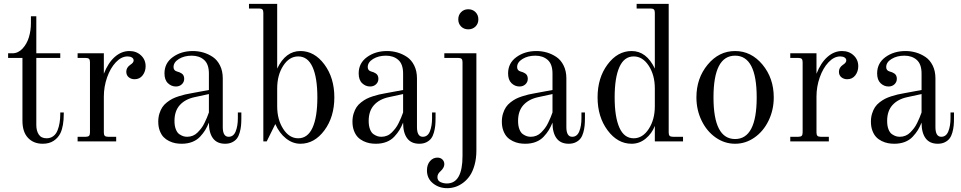

<svg xmlns="http://www.w3.org/2000/svg" viewBox="-20 -732 4977 994"><path d="M168 -647.9V-456.1H292V-432.1H168V-84Q168 -55.2 180.7 -35.6Q193.4 -16.1 221.2 -16.1Q241.2 -16.1 255.9 -27.1Q270.5 -38.1 277.8 -56.9Q285.2 -75.7 288.6 -96.7Q292 -117.7 292 -142.1V-149.9H310.1V-142.1Q310.1 -79.6 293 -43Q281.2 -18.6 258.1 -3.2Q234.9 12.2 201.2 12.2Q153.8 12.2 125 -18.3Q96.2 -48.8 96.2 -106.9V-432.1H22V-456.1H43.9Q74.2 -456.1 96.9 -480.7Q119.6 -505.4 129.9 -540Q140.1 -574.7 140.1 -611.8V-647.9Z M517.6 -456.1V-350.1Q539.6 -406.7 574.2 -437.3Q608.9 -467.8 649.9 -467.8Q686 -467.8 710 -445.3Q733.9 -422.9 733.9 -389.2Q733.9 -362.3 718.5 -342Q703.1 -321.8 676.8 -321.8Q659.2 -321.8 646.5 -332Q633.8 -342.3 633.8 -360.8Q633.8 -381.8 653.8 -396Q671.9 -407.2 671.9 -418.9Q671.9 -428.7 663.1 -434.3Q654.3 -439.9 640.6 -439.9Q608.4 -439.9 579.8 -409.7Q551.3 -379.4 534.4 -331.3Q517.6 -283.2 517.6 -231.9V-45.9Q517.6 -33.7 522.5 -28.8Q527.3 -23.9 539.6 -23.9H581.5V0H381.8V-23.9H423.8Q436 -23.9 440.9 -28.8Q445.8 -33.7 445.8 -45.9V-410.2Q445.8 -422.4 440.9 -427.2Q436 -432.1 423.8 -432.1H381.8V-456.1Z M1061.5 -245.1 987.3 -229Q939 -218.8 911.1 -188.2Q883.3 -157.7 883.3 -106Q883.3 -80.1 890.4 -62.3Q897.5 -44.4 908.9 -36.9Q920.4 -29.3 929.7 -26.6Q939 -23.9 949.2 -23.9Q964.4 -23.9 978.3 -29.5Q992.2 -35.2 1002.9 -46.1Q1013.7 -57.1 1022.2 -68.1Q1030.8 -79.1 1038.8 -95.7Q1046.9 -112.3 1051.3 -123Q1055.7 -133.8 1061.5 -149.9ZM1229.5 -149.9V-120.1Q1229.5 -98.1 1227.8 -81.1Q1226.1 -64 1220.9 -45.7Q1215.8 -27.3 1206.8 -15.4Q1197.8 -3.4 1182.1 4.4Q1166.5 12.2 1145.5 12.2Q1103.5 12.2 1082.5 -16.1Q1061.5 -44.4 1061.5 -97.2Q1052.2 -74.7 1042.2 -58.3Q1032.2 -42 1015.9 -24.4Q999.5 -6.8 975.3 2.7Q951.2 12.2 920.4 12.2Q903.8 12.2 887.9 9.3Q872.1 6.3 855.5 -1.7Q838.9 -9.8 826.9 -22.2Q814.9 -34.7 807.1 -55.2Q799.3 -75.7 799.3 -102.1Q799.3 -125 805.4 -144.3Q811.5 -163.6 820.6 -177.2Q829.6 -190.9 844.5 -202.4Q859.4 -213.9 872.8 -220.7Q886.2 -227.5 905.3 -233.6Q924.3 -239.7 937.5 -242.7Q950.7 -245.6 969.2 -249L1061.5 -266.1V-351.1Q1061.5 -399.9 1036.6 -421.9Q1011.7 -443.8 972.7 -443.8Q934.1 -443.8 906.2 -426.8Q878.4 -409.7 878.4 -384.8Q878.4 -366.7 896.5 -361.8Q903.8 -359.9 908.7 -357.9Q913.6 -356 920.2 -351.8Q926.8 -347.7 930.2 -340.6Q933.6 -333.5 933.6 -324.2Q933.6 -307.1 921.4 -295.7Q909.2 -284.2 890.6 -284.2Q867.2 -284.2 849.4 -301.3Q831.5 -318.4 831.5 -352.1Q831.5 -405.3 874.8 -436.5Q918 -467.8 978.5 -467.8Q1006.3 -467.8 1032.5 -460.2Q1058.6 -452.6 1081.8 -437Q1105 -421.4 1119.1 -392.8Q1133.3 -364.3 1133.3 -326.2V-74.2Q1133.3 -23.9 1163.6 -23.9Q1189 -23.9 1200.2 -52Q1211.4 -80.1 1211.4 -120.1V-149.9Z M1523.9 -439.9Q1477.5 -439.9 1446.3 -391.6Q1415 -343.3 1415 -273.9V-182.1Q1415 -112.8 1446.3 -64.5Q1477.5 -16.1 1523.9 -16.1Q1573.2 -16.1 1598.1 -71Q1623 -126 1623 -228Q1623 -330.1 1598.1 -385Q1573.2 -439.9 1523.9 -439.9ZM1535.2 -467.8Q1607.9 -467.8 1659.4 -398.4Q1710.9 -329.1 1710.9 -228Q1710.9 -126.5 1659.4 -57.1Q1607.9 12.2 1535.2 12.2Q1495.1 12.2 1460.4 -15.4Q1425.8 -43 1405.3 -89.8L1360.8 0H1343.3V-666Q1343.3 -678.2 1338.4 -683.1Q1333.5 -688 1321.3 -688H1269V-711.9H1415V-377Q1458.5 -467.8 1535.2 -467.8Z M2066.9 -245.1 1992.7 -229Q1944.3 -218.8 1916.5 -188.2Q1888.7 -157.7 1888.7 -106Q1888.7 -80.1 1895.8 -62.3Q1902.8 -44.4 1914.3 -36.9Q1925.8 -29.3 1935.1 -26.6Q1944.3 -23.9 1954.6 -23.9Q1969.7 -23.9 1983.6 -29.5Q1997.6 -35.2 2008.3 -46.1Q2019 -57.1 2027.6 -68.1Q2036.1 -79.1 2044.2 -95.7Q2052.2 -112.3 2056.6 -123Q2061 -133.8 2066.9 -149.9ZM2234.9 -149.9V-120.1Q2234.9 -98.1 2233.2 -81.1Q2231.4 -64 2226.3 -45.7Q2221.2 -27.3 2212.2 -15.4Q2203.1 -3.4 2187.5 4.4Q2171.9 12.2 2150.9 12.2Q2108.9 12.2 2087.9 -16.1Q2066.9 -44.4 2066.9 -97.2Q2057.6 -74.7 2047.6 -58.3Q2037.6 -42 2021.2 -24.4Q2004.9 -6.8 1980.7 2.7Q1956.5 12.2 1925.8 12.2Q1909.2 12.2 1893.3 9.3Q1877.4 6.3 1860.8 -1.7Q1844.2 -9.8 1832.3 -22.2Q1820.3 -34.7 1812.5 -55.2Q1804.7 -75.7 1804.7 -102.1Q1804.7 -125 1810.8 -144.3Q1816.9 -163.6 1825.9 -177.2Q1835 -190.9 1849.9 -202.4Q1864.7 -213.9 1878.2 -220.7Q1891.6 -227.5 1910.6 -233.6Q1929.7 -239.7 1942.9 -242.7Q1956.1 -245.6 1974.6 -249L2066.9 -266.1V-351.1Q2066.9 -399.9 2042 -421.9Q2017.1 -443.8 1978 -443.8Q1939.5 -443.8 1911.6 -426.8Q1883.8 -409.7 1883.8 -384.8Q1883.8 -366.7 1901.9 -361.8Q1909.2 -359.9 1914.1 -357.9Q1918.9 -356 1925.5 -351.8Q1932.1 -347.7 1935.5 -340.6Q1939 -333.5 1939 -324.2Q1939 -307.1 1926.8 -295.7Q1914.6 -284.2 1896 -284.2Q1872.6 -284.2 1854.7 -301.3Q1836.9 -318.4 1836.9 -352.1Q1836.9 -405.3 1880.1 -436.5Q1923.3 -467.8 1983.9 -467.8Q2011.7 -467.8 2037.8 -460.2Q2064 -452.6 2087.2 -437Q2110.4 -421.4 2124.5 -392.8Q2138.7 -364.3 2138.7 -326.2V-74.2Q2138.7 -23.9 2168.9 -23.9Q2194.3 -23.9 2205.6 -52Q2216.8 -80.1 2216.8 -120.1V-149.9Z M2367.2 -669.2Q2381.8 -684.1 2404.3 -684.1Q2426.8 -684.1 2441.7 -669.2Q2456.5 -654.3 2456.5 -631.8Q2456.5 -609.4 2441.7 -594.7Q2426.8 -580.1 2404.3 -580.1Q2381.8 -580.1 2367.2 -594.7Q2352.5 -609.4 2352.5 -631.8Q2352.5 -654.3 2367.2 -669.2ZM2446.3 -456.1V46.9Q2446.3 87.9 2437 121.6Q2427.7 155.3 2412.8 177.2Q2397.9 199.2 2377.9 214.1Q2357.9 229 2337.2 235.6Q2316.4 242.2 2295.4 242.2Q2252.4 242.2 2221.4 217Q2190.4 191.9 2190.4 149.9Q2190.4 120.6 2206.1 102.3Q2221.7 84 2244.6 84Q2260.7 84 2270.5 93.8Q2280.3 103.5 2280.3 118.2Q2280.3 136.7 2259.3 155.8Q2244.6 168.5 2244.6 185.1Q2244.6 203.1 2260 210.4Q2275.4 217.8 2293.5 217.8Q2374.5 217.8 2374.5 75.2V-410.2Q2374.5 -422.4 2369.6 -427.2Q2364.7 -432.1 2352.5 -432.1H2280.3V-456.1Z M2840.3 -245.1 2766.1 -229Q2717.8 -218.8 2689.9 -188.2Q2662.1 -157.7 2662.1 -106Q2662.1 -80.1 2669.2 -62.3Q2676.3 -44.4 2687.7 -36.9Q2699.2 -29.3 2708.5 -26.6Q2717.8 -23.9 2728 -23.9Q2743.2 -23.9 2757.1 -29.5Q2771 -35.2 2781.7 -46.1Q2792.5 -57.1 2801 -68.1Q2809.6 -79.1 2817.6 -95.7Q2825.7 -112.3 2830.1 -123Q2834.5 -133.8 2840.3 -149.9ZM3008.3 -149.9V-120.1Q3008.3 -98.1 3006.6 -81.1Q3004.9 -64 2999.8 -45.7Q2994.6 -27.3 2985.6 -15.4Q2976.6 -3.4 2960.9 4.4Q2945.3 12.2 2924.3 12.2Q2882.3 12.2 2861.3 -16.1Q2840.3 -44.4 2840.3 -97.2Q2831.1 -74.7 2821 -58.3Q2811 -42 2794.7 -24.4Q2778.3 -6.8 2754.2 2.7Q2730 12.2 2699.2 12.2Q2682.6 12.2 2666.7 9.3Q2650.9 6.3 2634.3 -1.7Q2617.7 -9.8 2605.7 -22.2Q2593.8 -34.7 2585.9 -55.2Q2578.1 -75.7 2578.1 -102.1Q2578.1 -125 2584.2 -144.3Q2590.3 -163.6 2599.4 -177.2Q2608.4 -190.9 2623.3 -202.4Q2638.2 -213.9 2651.6 -220.7Q2665 -227.5 2684.1 -233.6Q2703.1 -239.7 2716.3 -242.7Q2729.5 -245.6 2748 -249L2840.3 -266.1V-351.1Q2840.3 -399.9 2815.4 -421.9Q2790.5 -443.8 2751.5 -443.8Q2712.9 -443.8 2685.1 -426.8Q2657.2 -409.7 2657.2 -384.8Q2657.2 -366.7 2675.3 -361.8Q2682.6 -359.9 2687.5 -357.9Q2692.4 -356 2699 -351.8Q2705.6 -347.7 2709 -340.6Q2712.4 -333.5 2712.4 -324.2Q2712.4 -307.1 2700.2 -295.7Q2688 -284.2 2669.4 -284.2Q2646 -284.2 2628.2 -301.3Q2610.4 -318.4 2610.4 -352.1Q2610.4 -405.3 2653.6 -436.5Q2696.8 -467.8 2757.3 -467.8Q2785.2 -467.8 2811.3 -460.2Q2837.4 -452.6 2860.6 -437Q2883.8 -421.4 2897.9 -392.8Q2912.1 -364.3 2912.1 -326.2V-74.2Q2912.1 -23.9 2942.4 -23.9Q2967.8 -23.9 2979 -52Q2990.2 -80.1 2990.2 -120.1V-149.9Z M3260.7 -439.9Q3211.4 -439.9 3186.8 -385Q3162.1 -330.1 3162.1 -228Q3162.1 -126 3186.8 -71Q3211.4 -16.1 3260.7 -16.1Q3307.1 -16.1 3338.6 -64.5Q3370.1 -112.8 3370.1 -182.1V-273.9Q3370.1 -343.3 3338.6 -391.6Q3307.1 -439.9 3260.7 -439.9ZM3370.1 -377V-666Q3370.1 -678.2 3365 -683.1Q3359.9 -688 3347.7 -688H3275.9V-711.9H3441.9V-45.9Q3441.9 -33.7 3446.8 -28.8Q3451.7 -23.9 3463.9 -23.9H3516.1V0H3370.1V-80.1Q3355 -41 3322.8 -14.4Q3290.5 12.2 3250 12.2Q3177.2 12.2 3125.5 -57.4Q3073.7 -127 3073.7 -228Q3073.7 -329.1 3125.5 -398.4Q3177.2 -467.8 3250 -467.8Q3326.7 -467.8 3370.1 -377Z M3897.5 -228Q3897.5 -443.8 3785.6 -443.8Q3673.8 -443.8 3673.8 -228Q3673.8 -12.2 3785.6 -12.2Q3897.5 -12.2 3897.5 -228ZM3985.8 -228Q3985.8 -163.1 3959.2 -107.9Q3932.6 -52.7 3886.5 -20.3Q3840.3 12.2 3785.6 12.2Q3731 12.2 3684.8 -20.3Q3638.7 -52.7 3612.1 -107.9Q3585.4 -163.1 3585.4 -228Q3585.4 -327.1 3643.8 -397.5Q3702.1 -467.8 3785.6 -467.8Q3869.1 -467.8 3927.5 -397.5Q3985.8 -327.1 3985.8 -228Z M4207 -456.1V-350.1Q4229 -406.7 4263.7 -437.3Q4298.3 -467.8 4339.4 -467.8Q4375.5 -467.8 4399.4 -445.3Q4423.3 -422.9 4423.3 -389.2Q4423.3 -362.3 4408 -342Q4392.6 -321.8 4366.2 -321.8Q4348.6 -321.8 4335.9 -332Q4323.2 -342.3 4323.2 -360.8Q4323.2 -381.8 4343.3 -396Q4361.3 -407.2 4361.3 -418.9Q4361.3 -428.7 4352.5 -434.3Q4343.8 -439.9 4330.1 -439.9Q4297.9 -439.9 4269.3 -409.7Q4240.7 -379.4 4223.9 -331.3Q4207 -283.2 4207 -231.9V-45.9Q4207 -33.7 4211.9 -28.8Q4216.8 -23.9 4229 -23.9H4271V0H4071.3V-23.9H4113.3Q4125.5 -23.9 4130.4 -28.8Q4135.3 -33.7 4135.3 -45.9V-410.2Q4135.3 -422.4 4130.4 -427.2Q4125.5 -432.1 4113.3 -432.1H4071.3V-456.1Z M4751 -245.1 4676.8 -229Q4628.4 -218.8 4600.6 -188.2Q4572.8 -157.7 4572.8 -106Q4572.8 -80.1 4579.8 -62.3Q4586.9 -44.4 4598.4 -36.9Q4609.9 -29.3 4619.1 -26.6Q4628.4 -23.9 4638.7 -23.9Q4653.8 -23.9 4667.7 -29.5Q4681.6 -35.2 4692.4 -46.1Q4703.1 -57.1 4711.7 -68.1Q4720.2 -79.1 4728.3 -95.7Q4736.3 -112.3 4740.7 -123Q4745.1 -133.8 4751 -149.9ZM4918.9 -149.9V-120.1Q4918.9 -98.1 4917.2 -81.1Q4915.5 -64 4910.4 -45.7Q4905.3 -27.3 4896.2 -15.4Q4887.2 -3.4 4871.6 4.4Q4856 12.2 4835 12.2Q4793 12.2 4772 -16.1Q4751 -44.4 4751 -97.2Q4741.7 -74.7 4731.7 -58.3Q4721.7 -42 4705.3 -24.4Q4689 -6.8 4664.8 2.7Q4640.6 12.2 4609.9 12.2Q4593.3 12.2 4577.4 9.3Q4561.5 6.3 4544.9 -1.7Q4528.3 -9.8 4516.4 -22.2Q4504.4 -34.7 4496.6 -55.2Q4488.8 -75.7 4488.8 -102.1Q4488.8 -125 4494.9 -144.3Q4501 -163.6 4510 -177.2Q4519 -190.9 4533.9 -202.4Q4548.8 -213.9 4562.3 -220.7Q4575.7 -227.5 4594.7 -233.6Q4613.8 -239.7 4627 -242.7Q4640.1 -245.6 4658.7 -249L4751 -266.1V-351.1Q4751 -399.9 4726.1 -421.9Q4701.2 -443.8 4662.1 -443.8Q4623.5 -443.8 4595.7 -426.8Q4567.9 -409.7 4567.9 -384.8Q4567.9 -366.7 4585.9 -361.8Q4593.3 -359.9 4598.1 -357.9Q4603 -356 4609.6 -351.8Q4616.2 -347.7 4619.6 -340.6Q4623 -333.5 4623 -324.2Q4623 -307.1 4610.8 -295.7Q4598.6 -284.2 4580.1 -284.2Q4556.6 -284.2 4538.8 -301.3Q4521 -318.4 4521 -352.1Q4521 -405.3 4564.2 -436.5Q4607.4 -467.8 4668 -467.8Q4695.8 -467.8 4721.9 -460.2Q4748 -452.6 4771.2 -437Q4794.4 -421.4 4808.6 -392.8Q4822.8 -364.3 4822.8 -326.2V-74.2Q4822.8 -23.9 4853 -23.9Q4878.4 -23.9 4889.6 -52Q4900.9 -80.1 4900.9 -120.1V-149.9Z"/></svg>

Font: Flanker Steampunk
Style: Regular
Weight: 400
Designer: Alexey Kryukov, Leonardo Di Lena
Foundry: Alexey Kryukov, Leonardo Di Lena
Version: 1.210